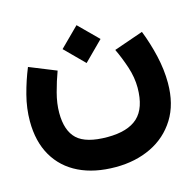

<svg xmlns="http://www.w3.org/2000/svg" viewBox="-101 -572 910 897"><g transform="rotate(-15 353.5 -124.0)"><path d="M253.4 -377 345.2 -468.3 437 -377 345.2 -285.2ZM490.2 -309.6 632.3 -358.9Q656.7 -296.9 672.4 -229.2Q688 -161.6 688 -97.7Q688 4.9 643.8 75.7Q599.6 146.5 523.7 183.1Q447.8 219.7 352.1 219.7Q249 219.7 174.3 183.3Q99.6 147 59.1 77.4Q18.6 7.8 18.6 -90.8Q18.6 -152.8 35.2 -216.6Q51.8 -280.3 75.7 -338.4L205.1 -286.1Q188 -240.2 174.6 -189.2Q161.1 -138.2 161.1 -93.3Q161.1 -6.3 204.3 33.9Q247.6 74.2 350.6 74.2Q449.2 74.2 497.1 30Q544.9 -14.2 545.4 -112.3Q545.4 -162.1 528.6 -213.4Q511.7 -264.6 490.2 -309.6Z"/></g></svg>

Font: Vazir Black WOL
Style: Black-WOL
Weight: 900
Designer: Saber Rastikerdar
Foundry: Saber Rastikerdar
Version: Version 30.0.0